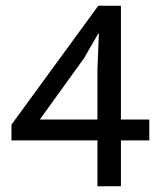

<svg xmlns="http://www.w3.org/2000/svg" viewBox="-20 -650 576 670"><path d="M323 -630H402V-233H501V-160H402V0H320V-160H20V-215ZM119 -233H320V-407L325 -533H323L274 -448Z"/></svg>

Font: Mukta Vaani
Style: Regular
Weight: 400
Designer: Noopur Datye, Girish Dalvi, Yashodeep Gholap, Pallavi Karambelkar
Foundry: Ek Type
Version: Version 2.538;PS 1.000;hotconv 16.6.51;makeotf.lib2.5.65220;